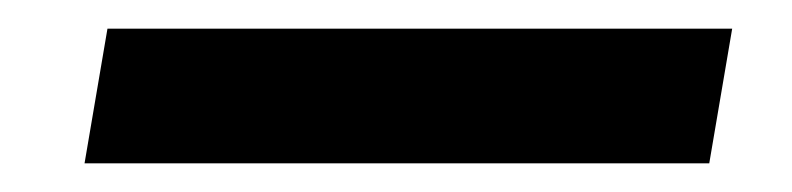

<svg xmlns="http://www.w3.org/2000/svg" viewBox="-20 -352 553 134"><path d="M55 -332H491L475 -238H39Z"/></svg>

Font: Niramit SemiBold
Style: Italic
Weight: 600
Italic angle: -10°
Designer: Katatrad Aksorn Co.,Ltd.
Foundry: Cadson Demak Co.,Ltd.
Version: Version 1.001; ttfautohint (v1.6)